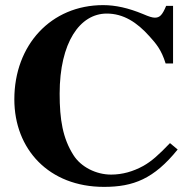

<svg xmlns="http://www.w3.org/2000/svg" viewBox="-20 -711 749 750"><path d="M644 -152C600 -106 572 -81 540 -63C500 -41 458 -29 414 -29C355 -29 296 -59 267 -105C225 -171 213 -244 213 -345C213 -545 292 -658 397 -658C462 -658 515 -624 564 -569C589 -541 610 -518 627 -463H656V-688H629C614 -652 604 -642 585 -642C575 -642 562 -646 539 -656C481 -680 431 -691 383 -691C179 -691 36 -535 36 -323C36 -128 171 19 386 19C501 19 581 -12 674 -127Z"/></svg>

Font: XITS Math
Style: Bold
Weight: 700
Designer: MicroPress Inc., with final additions and corrections provided by Coen Hoffman, Elsevier (retired)
Version: Version 1.302